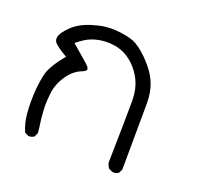

<svg xmlns="http://www.w3.org/2000/svg" viewBox="-89 -363 677 651"><g transform="rotate(20 250.0 -38.0)"><path d="M358.4 -52.2Q358.4 -3.4 355 163.6Q356.9 174.8 364.3 184.1L377 189.9Q379.9 190.4 382.8 190.4Q392.6 190.4 399.9 184.6L406.7 170.9L408.2 -69.3Q408.2 -110.4 394.5 -142.6Q379.9 -177.2 345.2 -211.9Q313 -243.7 289.1 -252.9Q263.7 -262.2 225.6 -265.1Q218.8 -265.6 213.9 -265.6Q209 -265.6 202.9 -265.4Q196.8 -265.1 186.5 -264.2Q166 -261.7 144 -254.9Q100.1 -242.2 73.7 -216.8Q47.9 -191.4 45.4 -175.8Q44.9 -173.3 44.9 -171.6Q44.9 -169.9 44.9 -168.2Q44.9 -166.5 45.9 -163.6Q47.9 -157.2 53.7 -152.3Q65.9 -141.1 96.7 -123L93.3 -119.1Q52.7 -70.3 45.9 -35.6Q36.6 7.8 36.6 58.6Q36.6 107.4 43.9 136.2Q47.9 151.4 54.2 166L66.9 172.4Q68.8 172.9 70.8 172.9Q81.5 172.9 89.4 166.5L95.2 152.3Q94.2 134.8 91.8 121.6Q88.4 99.1 86.9 71.8Q86.4 64.5 86.4 57.1Q86.4 35.6 89.4 11.2Q93.3 -22.9 114.3 -53.7Q134.8 -84.5 166 -96.2Q172.9 -99.1 176.3 -102.5Q179.2 -104.5 179.2 -107.9Q179.2 -114.3 168 -124.5L107.4 -176.8Q123.5 -189.9 135.7 -197.3Q169.4 -217.3 212.4 -217.3Q254.9 -217.3 286.1 -197.3Q323.2 -173.3 343.8 -130.9Q357.9 -101.6 358.4 -62.5Q358.4 -58.1 358.4 -52.2Z"/></g></svg>

Font: Bakudai
Style: Light
Weight: 300
Version: Version 1.48